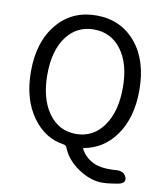

<svg xmlns="http://www.w3.org/2000/svg" viewBox="-98 -828 939 1092"><g transform="rotate(10 371.0 -281.5)"><path d="M623 179Q595 184 566 184Q497 184 425 135Q358 89 331 21Q326 10 314 8Q204 -7 132 -107Q58 -210 58 -369Q58 -543 146 -646Q231 -747 371 -747Q511 -747 597.5 -645Q684 -543 684 -369Q684 -213 613 -111Q543 -12 430 8Q425 9 427 13Q449 57 496.5 82Q544 107 632 100Q680 97 692 132Q704 167 650 175ZM212.5 -146Q272 -63 371 -63Q470 -63 529.5 -146Q589 -229 589 -367.5Q589 -506 529.5 -586Q470 -666 370.5 -666Q271 -666 212 -586Q153 -506 153 -367.5Q153 -229 212.5 -146Z"/></g></svg>

Font: Resource Han Rounded CN
Style: Regular
Weight: 400
Designer: Cyano Hao (round all glyphs); Ryoko NISHIZUKA  (kana, bopomofo & ideographs); Paul D. Hunt (Latin, Greek & Cyrillic); Sa
Foundry: Cyano Hao
Version: 0.990